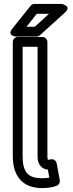

<svg xmlns="http://www.w3.org/2000/svg" viewBox="-20 -919 371 976"><path d="M95 -126V-681H171V-120C171 -82 195 -58 223 -57L231 -16C219 -14 208 -13 193 -13C118 -13 95 -49 95 -126ZM45 -126C45 -33 87 37 193 37C225 37 250 33 269 25C279 21 286 9 284 -3L268 -89C265 -103 251 -112 238 -109C229 -107 230 -107 224 -107C224 -107 221 -111 221 -120V-706C221 -717 211 -731 196 -731H70C59 -731 45 -721 45 -706ZM229 -849 157 -783H115L167 -849ZM311 -856C347 -889 294 -899 294 -899H155C148 -899 141 -896 136 -890L43 -774C12 -735 63 -733 63 -733H166C172 -733 178 -736 183 -740Z"/></svg>

Font: Falling Sky
Style: ExtOu
Weight: 400
Designer: Paul D. Hunt
Foundry: Adobe Systems Incorporated
Version: Version 1.02